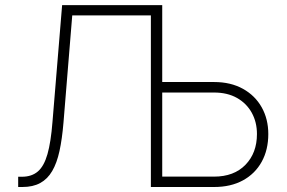

<svg xmlns="http://www.w3.org/2000/svg" viewBox="-20 -748 1148 768"><path d="M52.7 0V-41H67.4Q106.9 -41 131.6 -62.3Q156.2 -83.5 169.9 -131.6Q183.6 -179.7 189.9 -260.3L228.5 -727.5H596.7V-686.5H269L233.9 -257.3Q228.5 -192.4 218 -144Q207.5 -95.7 188.7 -63.7Q169.9 -31.7 140.9 -15.9Q111.8 0 69.8 0ZM614.3 -419.9H836.4Q902.8 -419.9 951.7 -392.8Q1000.5 -365.7 1026.9 -318.6Q1053.2 -271.5 1053.2 -211.9Q1053.2 -148.9 1026.9 -101.1Q1000.5 -53.2 951.9 -26.6Q903.3 0 836.4 0H583.5V-727.5H628.9V-41.5H835.9Q916 -41.5 961.9 -88.9Q1007.8 -136.2 1007.8 -211.9Q1007.8 -259.3 987.1 -296.9Q966.3 -334.5 928 -356.2Q889.6 -377.9 835.9 -377.9H614.3Z"/></svg>

Font: Inter 17pt ExtraLight
Style: Regular
Weight: 250
Version: Version 4.001;git-66647c0bb